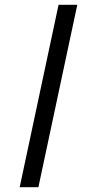

<svg xmlns="http://www.w3.org/2000/svg" viewBox="-20 -780 356 800"><path d="M62 0 224 -760H302L140 0Z"/></svg>

Font: Manna Sans
Style: Italic
Weight: 400
Italic angle: -12°
Designer: Monotype Design Team
Foundry: Monotype Imaging Inc.
Version: Version 2.001.1; ttfautohint (v1.8.2)